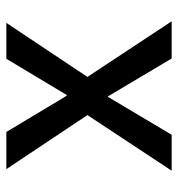

<svg xmlns="http://www.w3.org/2000/svg" viewBox="2 -562 560 604"><g transform="rotate(-90 282.0 -260.0)"><path d="M281 -200H279L160 0H47L222 -265L52 -520H169L283 -330H285L399 -520H512L342 -265L517 0H400Z"/></g></svg>

Font: M PLUS 1p Medium
Style: Regular
Weight: 500
Version: Version 1.062